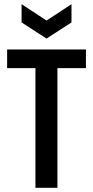

<svg xmlns="http://www.w3.org/2000/svg" viewBox="-20 -896 444 916"><path d="M149 0V-660H254V0ZM14 -571V-660H390V-571ZM83 -876 202 -798 321 -876V-789L202 -712L83 -789Z"/></svg>

Font: Bricolage Grotesque 24pt Condensed Medium
Style: Regular
Weight: 500
Width: 3
Designer: Mathieu Triay
Foundry: Atelier Triay
Version: Version 1.001;gftools[0.9.33.dev8+g029e19f]